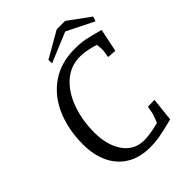

<svg xmlns="http://www.w3.org/2000/svg" viewBox="-249 -1004 1146 1146"><g transform="rotate(-45 323.5 -431.5)"><path d="M64 -281Q64 -406 107 -506Q150 -606 233 -663Q316 -720 431 -720Q483 -720 520 -712.5Q557 -705 626 -686L596 -540L539 -544L546 -590Q548 -604 543 -643Q472 -665 423 -665Q342 -665 283 -612.5Q224 -560 193 -472.5Q162 -385 162 -283Q162 -177 209.5 -108.5Q257 -40 341 -40Q391 -40 467 -60Q484 -102 489 -120L497 -166L554 -168L538 -19Q524 -15 517 -14Q462 0 421.5 7.5Q381 15 334 15Q249 15 188 -22Q127 -59 95.5 -126Q64 -193 64 -281ZM466 -833 276 -754 275 -784 439 -878H510L647 -778L637 -748Z"/></g></svg>

Font: Andada Pro
Style: Italic
Weight: 400
Italic angle: -7°
Designer: Carolina Giovagnoli
Foundry: Huerta Tipografica
Version: Version 3.005; ttfautohint (v1.8.4)